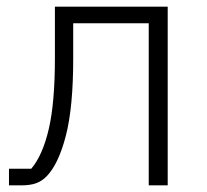

<svg xmlns="http://www.w3.org/2000/svg" viewBox="-20 -557 622 577"><path d="M74 -50Q108 -90 126.5 -169Q145 -248 145 -382V-537H484V0H427V-487H200V-380Q200 -235 178 -149.5Q156 -64 120 -27Q105 -12 87.5 -6Q70 0 45 0H7V-50Z"/></svg>

Font: IBM Plex Sans JP Light
Style: Regular
Weight: 300
Designer: Mike Abbink; Paul van der Laan; Pieter van Rosmalen; Wujin Sim; Yejin Wi; Jinhee Kim; Boomi Park; Yona Kim; Kichan Ma
Foundry: Sandoll Inc.
Version: Version 1.002